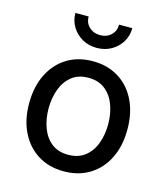

<svg xmlns="http://www.w3.org/2000/svg" viewBox="-114 -850 831 951"><g transform="rotate(15 301.0 -374.5)"><path d="M300.8 11.7Q225.1 11.7 168.5 -23.4Q111.8 -58.6 80.3 -122.1Q48.8 -185.5 48.8 -269.5Q48.8 -355 80.3 -418.7Q111.8 -482.4 168.5 -517.6Q225.1 -552.7 300.8 -552.7Q376.5 -552.7 433.3 -517.6Q490.2 -482.4 521.5 -418.7Q552.7 -355 552.7 -269.5Q552.7 -185.5 521.5 -122.1Q490.2 -58.6 433.3 -23.4Q376.5 11.7 300.8 11.7ZM300.8 -73.2Q353 -73.2 387.2 -100.3Q421.4 -127.4 437.7 -172.4Q454.1 -217.3 454.1 -270Q454.1 -322.8 437.7 -367.9Q421.4 -413.1 387.2 -440.4Q353 -467.8 300.8 -467.8Q248.5 -467.8 214.8 -440.4Q181.2 -413.1 164.8 -368.2Q148.4 -323.2 148.4 -270Q148.4 -217.3 164.8 -172.4Q181.2 -127.4 214.8 -100.3Q248.5 -73.2 300.8 -73.2ZM300.3 -621.1Q259.3 -621.1 226.3 -639.6Q193.4 -658.2 173.8 -690.2Q154.3 -722.2 154.3 -761.2H222.2Q222.2 -728.5 244.4 -707.5Q266.6 -686.5 300.3 -686.5Q334.5 -686.5 356.4 -707.5Q378.4 -728.5 378.4 -761.2H446.3Q446.3 -722.2 427 -690.4Q407.7 -658.7 374.8 -639.9Q341.8 -621.1 300.3 -621.1Z"/></g></svg>

Font: Inter Cardless
Style: Regular
Weight: 400
Designer: Rasmus Andersson
Foundry: rsms
Version: Version 4.001;git-9221beed3